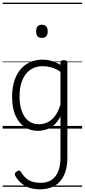

<svg xmlns="http://www.w3.org/2000/svg" viewBox="-20 -968 638 1445"><path d="M281 457Q212 457 166.5 429.5Q121 402 95 356Q90 346 92 338Q94 330 106 322Q118 314 125.5 316Q133 318 138 327Q163 368 197 388Q231 408 286 408Q332 408 365.5 387.5Q399 367 417 325Q435 283 435 216V-92Q412 -47 382.5 -23.5Q353 0 322.5 8.5Q292 17 265 17Q210 17 166 -12Q122 -41 96.5 -98Q71 -155 71 -238Q71 -288 80.5 -331Q90 -374 109 -408.5Q128 -443 156 -467.5Q184 -492 220.5 -505.5Q257 -519 301 -519Q335 -519 368.5 -509.5Q402 -500 435 -480V-496Q435 -506 441 -510.5Q447 -515 461 -515Q475 -515 481 -510.5Q487 -506 487 -496V219Q487 298 462 351Q437 404 391 430.5Q345 457 281 457ZM274 -33Q306 -33 336.5 -47Q367 -61 392.5 -93Q418 -125 435 -181V-428Q400 -452 367 -461Q334 -470 302 -470Q270 -470 243 -460.5Q216 -451 194.5 -432Q173 -413 158 -385.5Q143 -358 135 -322Q127 -286 127 -242Q127 -180 143.5 -133Q160 -86 192.5 -59.5Q225 -33 274 -33ZM295 -683Q273 -683 262.5 -695Q252 -707 252 -732Q252 -757 262.5 -769.5Q273 -782 295 -782Q317 -782 328 -769.5Q339 -757 339 -732Q339 -707 328 -695Q317 -683 295 -683ZM0 428H598V438H0ZM0 -20H598V0H0ZM0 -505H598V-500H0ZM0 -948H598V-938H0Z"/></svg>

Font: Playwrite US Modern Guides
Style: Regular
Weight: 400
Designer: Veronika Burian, José Scaglione
Foundry: TypeTogether
Version: Version 1.003